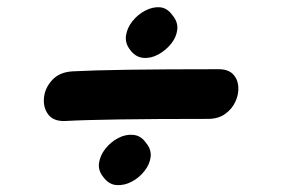

<svg xmlns="http://www.w3.org/2000/svg" viewBox="-20 -527 795 541"><path d="M163 -186Q268 -192 566 -192Q595 -192 614.5 -206Q634 -220 643.5 -241Q653 -262 651.5 -283Q650 -304 636.5 -318Q623 -332 596 -332Q294 -332 185 -326Q148 -324 127.5 -302Q107 -280 104 -252.5Q101 -225 115.5 -205Q130 -185 163 -186ZM391 -125Q377 -145 355.5 -147Q334 -149 313 -138Q292 -127 277 -108Q262 -89 259 -67.5Q256 -46 272 -27Q287 -7 308.5 -5.5Q330 -4 351 -15Q372 -26 387 -45Q402 -64 404.5 -85Q407 -106 391 -125ZM466 -484Q451 -505 430.5 -506.5Q410 -508 389 -497Q368 -486 353 -467Q338 -448 335 -426.5Q332 -405 347 -386Q362 -366 383.5 -364Q405 -362 426 -373.5Q447 -385 462 -403.5Q477 -422 479.5 -443.5Q482 -465 466 -484Z"/></svg>

Font: Balsamiq Sans
Style: Bold Italic
Weight: 700
Italic angle: -12°
Designer: Michael Angeles
Foundry: Balsamiq SRL
Version: Version 1.020; ttfautohint (v1.8.4.7-5d5b);gftools[0.9.26]